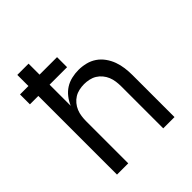

<svg xmlns="http://www.w3.org/2000/svg" viewBox="-200 -868 1001 1001"><g transform="rotate(-45 300.0 -367.5)"><path d="M88 0V-580H26V-653H88V-735H171V-654H300V-580H171V-424Q181 -448 197 -468.5Q213 -489 234 -502.5Q255 -516 280.5 -522Q306 -528 332 -528Q358 -528 384.5 -521.5Q411 -515 433 -500Q455 -485 471 -462.5Q487 -440 496 -415Q505 -390 508.5 -363.5Q512 -337 512 -310V0H429V-310Q429 -328 426.5 -346.5Q424 -365 417 -382Q410 -399 398 -413.5Q386 -428 370.5 -437.5Q355 -447 336.5 -451Q318 -455 300 -455Q282 -455 263.5 -451Q245 -447 229.5 -437.5Q214 -428 202 -413.5Q190 -399 183 -382Q176 -365 173.5 -346.5Q171 -328 171 -310V0Z"/></g></svg>

Font: Bmono
Style: Regular
Weight: 400
Monospace: yes
Designer: Belleve Invis
Foundry: Belleve Invis
Version: Version 11.2.2; ttfautohint (v1.8.2)